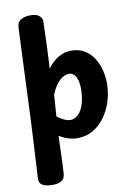

<svg xmlns="http://www.w3.org/2000/svg" viewBox="-115 -893 847 1247"><g transform="rotate(-10 308.5 -270.0)"><path d="M130 285Q85 285 61.5 271.5Q38 258 41 221Q46 131 51.5 35Q57 -61 61.5 -161Q66 -261 70 -362.5Q74 -464 78.5 -564Q83 -664 87 -759Q89 -798 115 -811.5Q141 -825 175 -825Q216 -825 234.5 -809Q253 -793 253 -774Q253 -769 252 -750.5Q251 -732 250.5 -703.5Q250 -675 248.5 -637.5Q247 -600 245 -555.5Q243 -511 240 -462Q271 -505 311.5 -529Q352 -553 396 -553Q448 -553 485 -530.5Q522 -508 545 -471Q568 -434 579 -390.5Q590 -347 590 -305Q590 -245 572.5 -188Q555 -131 522 -85Q489 -39 443.5 -12.5Q398 14 341 14Q310 14 279.5 4.5Q249 -5 221 -23Q218 46 216.5 108.5Q215 171 211 226Q209 259 186.5 272Q164 285 130 285ZM315 -110Q336 -110 354.5 -122.5Q373 -135 387 -158.5Q401 -182 409 -216Q417 -250 418 -292Q418 -316 415 -336Q412 -356 405 -371.5Q398 -387 387 -396.5Q376 -406 360 -407Q334 -408 310 -391Q286 -374 268 -347Q250 -320 239 -290Q237 -261 234 -220.5Q231 -180 229 -149Q247 -134 270.5 -122.5Q294 -111 315 -110Z"/></g></svg>

Font: Playpen Sans Arabic
Style: Bold
Weight: 700
Version: Version 2.000